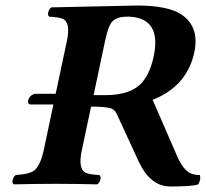

<svg xmlns="http://www.w3.org/2000/svg" viewBox="-20 -674 754 704"><path d="M543.5 -466.8Q572.8 -605.5 456.5 -612.8Q450.2 -613.3 444.3 -612.8Q399.4 -612.8 383.8 -584Q374.5 -565.9 365.2 -523.9L323.2 -325.2H366.2Q460.4 -325.2 501 -371.6Q530.3 -405.8 543.5 -466.8ZM484.9 -653.8Q595.7 -653.3 645 -621.1Q710 -577.1 693.8 -489.3Q693.4 -485.8 692.9 -483.9Q668.5 -368.2 560.1 -316.9Q549.3 -312 539.6 -308.1L630.9 -98.1Q653.8 -47.9 681.6 -37.1Q695.8 -32.2 712.9 -32.2Q717.3 -17.6 708 0Q707 1.5 706.5 2Q688 9.8 603 9.8Q532.2 8.8 489.7 -79.1L409.7 -252.9Q401.9 -272 385.7 -277.3Q366.2 -282.7 314 -283.2L279.8 -122.1Q265.6 -55.2 293.9 -40.5Q307.6 -34.2 343.8 -32.2Q353.5 -25.4 345.2 -7.8Q341.3 -1 336.4 2Q256.8 0 185.1 0Q111.3 0 30.8 2Q21 -4.9 29.3 -22.5Q33.2 -29.3 37.6 -32.2Q89.8 -35.2 107.9 -50.8Q128.9 -70.8 140.1 -122.1L175.8 -291H90.8Q81.1 -292.5 83 -305.2Q86.4 -320.8 101.6 -328.1Q105 -329.6 106.9 -330.1H184.1L225.1 -522.9Q239.3 -589.8 211.4 -604.5Q197.8 -610.8 161.1 -612.8Q151.4 -619.6 159.7 -637.2Q163.6 -644 168.5 -647Q188.5 -647 326.7 -650.4Q464.4 -653.8 484.9 -653.8Z"/></svg>

Font: Linux Libertine Slanted O
Style: Bold Slanted
Weight: 700
Designer: Philipp H. Poll
Foundry: Philipp H. Poll
Version: Version 5.0.0